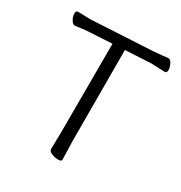

<svg xmlns="http://www.w3.org/2000/svg" viewBox="-169 -833 915 968"><g transform="rotate(30 288.5 -349.5)"><path d="M326 0Q326 11 306.5 11Q287 11 268 3Q249 -5 249 -18L251 -107L252 -632L126 -625Q101 -624 77.5 -620.5Q54 -617 43 -616H42Q29 -616 19 -634Q9 -652 9 -668.5Q9 -685 22 -685L93 -683L447 -702Q470 -704 494 -706Q518 -708 530 -710H533Q545 -710 554 -692Q563 -674 563 -657.5Q563 -641 551 -641L471 -644L322 -636L323 -106Z"/></g></svg>

Font: LXGW WenKai TC
Style: Regular
Weight: 400
Designer: LXGW / Fontworks Inc.
Foundry: LXGW / Fontworks Inc.
Version: Version 1.330